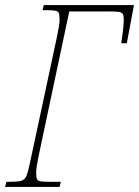

<svg xmlns="http://www.w3.org/2000/svg" viewBox="-42 -734 546 754"><path d="M-17 -20H-7Q28 -20 41.5 -24Q55 -28 61.5 -42.5Q68 -57 76 -96L182 -591Q192 -639 192 -656Q192 -675 189 -682.5Q186 -690 175.5 -692Q165 -694 137 -694H125L130 -714H484L456 -564H434Q444 -628 444 -656Q444 -672 440.5 -678.5Q437 -685 426 -687Q415 -689 387 -689H230L110 -123Q100 -75 100 -58Q100 -39 103 -31.5Q106 -24 116.5 -22Q127 -20 155 -20H197L192 0H-22Z"/></svg>

Font: Noto Serif CondThin
Style: Italic
Weight: 250
Width: 3
Italic angle: -12°
Designer: Monotype Design Team
Foundry: Monotype Imaging Inc.
Version: Version 1.001